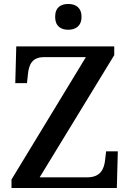

<svg xmlns="http://www.w3.org/2000/svg" viewBox="-20 -948 657 968"><path d="M324 -798C360 -798 391 -816 391 -863C391 -911 360 -928 324 -928C287 -928 258 -911 258 -863C258 -816 287 -798 324 -798ZM38 0H569L574 -185H515L510 -142C505 -96 487 -54 420 -54H180L556 -670V-714H62L57 -529H116L121 -575C126 -623 142 -660 203 -660H413L38 -43Z"/></svg>

Font: Noto Serif Oriya Medium
Style: Regular
Weight: 500
Designer: David Williams
Foundry: Google LLC, David Williams
Version: Version 1.051